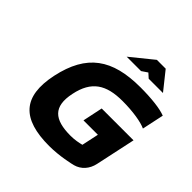

<svg xmlns="http://www.w3.org/2000/svg" viewBox="-227 -1058 1245 1245"><g transform="rotate(45 396.0 -435.5)"><path d="M760 -501 792 -651C746 -669 664 -679 560 -679C302 -679 164 -583 111 -336C60 -95 162 9 410 9C504 9 597 -13 612 -17C663 -31 700 -72 712 -129L771 -404H479L450 -266H582L557 -149C533 -143 500 -136 461 -136C312 -136 247 -191 278 -337C308 -482 391 -534 541 -534C637 -534 720 -520 760 -501ZM356 -756H488L528 -783L558 -756H689L590 -880H509Z"/></g></svg>

Font: LT Wave Text Black Italic
Style: Regular
Weight: 900
Designer: Daniel Lyons
Version: Version 2.5 (Glyphs App)